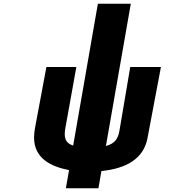

<svg xmlns="http://www.w3.org/2000/svg" viewBox="-20 -886 1040 1026"><path d="M349 23 332 120H506L522 28C652 15 747 -36 768 -147L840 -528H676L618 -186C611 -145 593 -118 546 -106L679 -866H503L371 -108C338 -119 326 -138 326 -170C326 -179 327 -189 329 -200L388 -528H228L167 -202C164 -186 162 -168 162 -151C162 -41 250 4 349 23Z"/></svg>

Font: LINE Seed JP_OTF ExtraBold
Style: Regular
Weight: 800
Designer: LY Corporation & Fontrix & Fontworks
Version: Version 1.013